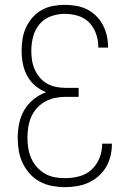

<svg xmlns="http://www.w3.org/2000/svg" viewBox="-20 -763 540 791"><path d="M247 8Q221 8 194.5 3Q168 -2 144.5 -14.5Q121 -27 103 -47Q85 -67 73.5 -91Q62 -115 57.5 -141.5Q53 -168 53 -195Q53 -225 59 -254.5Q65 -284 80 -309.5Q95 -335 118.5 -354Q142 -373 170 -383Q145 -393 124.5 -410.5Q104 -428 91.5 -451.5Q79 -475 74 -501.5Q69 -528 69 -555Q69 -579 73 -603.5Q77 -628 87.5 -650.5Q98 -673 114.5 -691.5Q131 -710 152.5 -722Q174 -734 198.5 -738.5Q223 -743 247 -743Q270 -743 293.5 -739Q317 -735 337.5 -725Q358 -715 375 -698.5Q392 -682 403 -661.5Q414 -641 419.5 -618Q425 -595 425 -572Q425 -570 425 -569Q425 -568 425 -567H385Q385 -568 385 -569Q385 -570 385 -571Q385 -598 375.5 -624.5Q366 -651 347 -670.5Q328 -690 301 -698Q274 -706 247 -706Q218 -706 190 -696Q162 -686 143 -663.5Q124 -641 116.5 -612Q109 -583 109 -554Q109 -534 112 -514.5Q115 -495 123 -477Q131 -459 144 -443.5Q157 -428 174 -418.5Q191 -409 210.5 -405Q230 -401 250 -401H304V-364H250Q228 -364 206.5 -359.5Q185 -355 166 -344.5Q147 -334 132 -317.5Q117 -301 108.5 -281Q100 -261 96.5 -239Q93 -217 93 -195Q93 -174 96.5 -152.5Q100 -131 108.5 -111.5Q117 -92 131.5 -75.5Q146 -59 164.5 -48Q183 -37 204.5 -33Q226 -29 247 -29Q277 -29 306 -36.5Q335 -44 356.5 -63.5Q378 -83 389.5 -111.5Q401 -140 401 -169Q401 -169 401 -169.5Q401 -170 401 -171H441Q441 -170 441 -169.5Q441 -169 441 -168Q441 -144 435 -119.5Q429 -95 416.5 -74Q404 -53 385 -36.5Q366 -20 343.5 -10Q321 0 296.5 4Q272 8 247 8Z"/></svg>

Font: Zed Sans Extralight
Style: Regular
Weight: 200
Designer: Belleve Invis
Foundry: Belleve Invis
Version: Version 1.0.0; ttfautohint (v1.8.4)